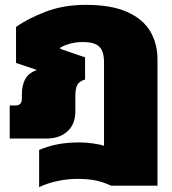

<svg xmlns="http://www.w3.org/2000/svg" viewBox="-20 -570 708 790"><path d="M141 200V47Q179 31 218.5 23.5Q258 16 309 16Q335 16 365 20.5Q395 25 408 30V-314Q408 -359 388.5 -378Q369 -397 321 -397Q293 -397 269 -390.5Q245 -384 228 -374V-369L330 -334V-243Q305 -235 297.5 -219.5Q290 -204 290 -175V-111Q290 -59 257.5 -29.5Q225 0 172 0H20V-136H43Q70 -136 70 -164V-182Q70 -217 83 -243Q96 -269 132 -282L46 -311V-459Q93 -493 167 -521.5Q241 -550 333 -550Q439 -550 504 -520.5Q569 -491 598.5 -440.5Q628 -390 628 -325V194H437Q408 180 375.5 173Q343 166 298 166Q258 166 216 175Q174 184 141 200Z"/></svg>

Font: Kanit ExtraBold
Style: Regular
Weight: 800
Designer: Katatrad Team
Foundry: CadsonDemak
Version: Version 2.000; ttfautohint (v1.8.3)